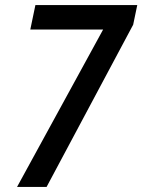

<svg xmlns="http://www.w3.org/2000/svg" viewBox="-20 -734 559 754"><path d="M385 -618H99L119 -714H519L503 -637L163 0H47Z"/></svg>

Font: Noto Sans UI NarrowMedium
Style: Italic
Weight: 500
Width: 4
Italic angle: -12°
Designer: Monotype Design Team
Foundry: Monotype Imaging Inc.
Version: Version 1.001